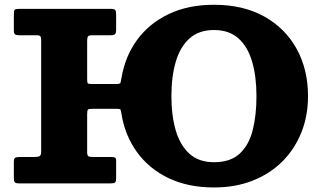

<svg xmlns="http://www.w3.org/2000/svg" viewBox="-20 -788 1384 825"><path d="M374.5 -427H480Q496.5 -427 498 -433.2Q499.5 -439.5 502 -453Q517.5 -546 569.2 -616.8Q621 -687.5 704.8 -727.5Q788.5 -767.5 899.5 -767.5Q1025.5 -767.5 1116 -716.8Q1206.5 -666 1255 -577.5Q1303.5 -489 1303.5 -375Q1303.5 -289.5 1274.5 -217.8Q1245.5 -146 1192.2 -93.2Q1139 -40.5 1064.8 -11.5Q990.5 17.5 899.5 17.5Q787.5 17.5 703.5 -23Q619.5 -63.5 567.8 -135.5Q516 -207.5 501.5 -301.5Q499.5 -312.5 498 -316.5Q496.5 -320.5 483 -320.5H379Q362.5 -320.5 358.5 -317.5Q354.5 -314.5 354.5 -297.5V-135.5Q354.5 -120.5 359.2 -117Q364 -113.5 379 -113.5H458.5Q469.5 -113.5 474.2 -110.8Q479 -108 479 -97V-22.5Q479 -8 474.5 -4Q470 0 455.5 0H63Q47.5 0 43.5 -4.8Q39.5 -9.5 39.5 -25V-92Q39.5 -106.5 45 -110Q50.5 -113.5 66 -113.5H130.5Q144.5 -113.5 150.8 -117.5Q157 -121.5 157 -137.5V-612Q157 -626.5 154 -631.5Q151 -636.5 136.5 -636.5H63.5Q49.5 -636.5 44.5 -640.2Q39.5 -644 39.5 -658V-725.5Q39.5 -741.5 43 -745.8Q46.5 -750 62 -750H454.5Q470.5 -750 474.8 -745.2Q479 -740.5 479 -725V-662Q479 -645 474 -640.8Q469 -636.5 454 -636.5H377.5Q362.5 -636.5 358.5 -632Q354.5 -627.5 354.5 -612.5V-449Q354.5 -434 356.8 -430.5Q359 -427 374.5 -427ZM716.5 -375Q716.5 -291.5 735.2 -227.5Q754 -163.5 794.2 -127.2Q834.5 -91 899.5 -91Q969.5 -91 1009.2 -127.2Q1049 -163.5 1065.5 -227.5Q1082 -291.5 1082 -375Q1082 -458.5 1063.5 -522.5Q1045 -586.5 1004.8 -622.8Q964.5 -659 899.5 -659Q834.5 -659 794.2 -622.8Q754 -586.5 735.2 -522.5Q716.5 -458.5 716.5 -375Z"/></svg>

Font: Besley* Heavy
Style: Regular
Weight: 800
Designer: Owen Earl
Foundry: indestructible type*
Version: Version 3.000; ttfautohint (v1.8.3)